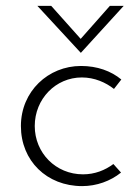

<svg xmlns="http://www.w3.org/2000/svg" viewBox="-20 -624 473 652"><path d="M353 -604 254 -492 154 -604H107L254 -445H255L400 -604ZM391 -38 365 -67C337 -46 302 -32 262 -32C169 -32 98 -105 98 -196C98 -288 169 -361 258 -361C301 -361 339 -344 367 -322L392 -354C357 -383 310 -400 255 -400C144 -400 51 -314 51 -196C51 -78 139 8 259 8C308 8 355 -9 391 -38Z"/></svg>

Font: Sulaf Light
Style: Regular
Weight: 300
Designer: Bandar Raffah (Arabic) and Santiago Orozco (Latin)
Foundry: Caramella and Typemade
Version: Version 1.005;PS 001.005;hotconv 1.0.88;makeotf.lib2.5.64775